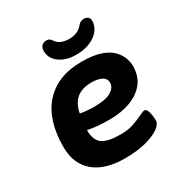

<svg xmlns="http://www.w3.org/2000/svg" viewBox="-168 -844 936 981"><g transform="rotate(-30 300.0 -353.5)"><path d="M289 8Q172 8 108.5 -46Q45 -100 45 -200Q45 -358 122.5 -444.5Q200 -531 343 -531Q411 -531 454 -516Q497 -501 519.5 -477.5Q542 -454 551 -428.5Q560 -403 560 -382Q560 -321 528 -281.5Q496 -242 442 -222.5Q388 -203 322 -203Q280 -203 248.5 -206Q217 -209 192 -214Q193 -154 224.5 -131.5Q256 -109 333 -109Q375 -109 408.5 -120.5Q442 -132 464.5 -143.5Q487 -155 496 -155Q507 -155 512.5 -141Q518 -127 520 -109.5Q522 -92 522 -81Q522 -60 493.5 -39.5Q465 -19 413 -5.5Q361 8 289 8ZM283 -299Q355 -299 385.5 -318.5Q416 -338 416 -365Q416 -391 392.5 -402.5Q369 -414 333 -414Q222 -414 203 -306Q218 -303 241 -301Q264 -299 283 -299ZM338 -575Q279 -575 241 -603Q203 -631 203 -674Q203 -695 214 -705Q225 -715 241 -715Q253 -715 259.5 -710Q266 -705 272 -696Q284 -678 304 -670.5Q324 -663 348 -663Q398 -663 426 -696Q441 -715 462 -715Q476 -715 485.5 -707.5Q495 -700 495 -686Q495 -638 450.5 -606.5Q406 -575 338 -575Z"/></g></svg>

Font: Asap Semi Expanded Semi Expanded Regular
Style: Bold Italic
Weight: 700
Width: 6
Italic angle: -6°
Designer: Pablo Cosgaya
Foundry: Omnibus-Type
Version: Version 3.001; ttfautohint (v1.8.4.7-5d5b)